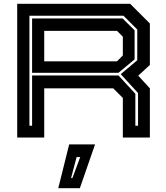

<svg xmlns="http://www.w3.org/2000/svg" viewBox="-20 -720 870 1005"><path d="M70 0V-700H661.5L764.5 -597V-380L703.5 -324L764.5 -257.5V0H623V-207.5L573 -257.5H211.5V0ZM134 -62H148V-325H600L688.5 -229V-62H702.5V-233L612 -332L698.5 -404.5V-565.5L626.5 -637.5H134ZM148 -339V-623.5H621.5L684.5 -561.5V-409L600 -339ZM211.5 -399H592.5L623 -430V-528L592.5 -558.5H211.5ZM285 265 342 36H477.5L398 265ZM352 212H359L400 102H381Z"/></svg>

Font: Tourney Expanded Regular
Style: Bold
Weight: 700
Width: 7
Designer: Tyler Finck
Foundry: Etcetera Type Co
Version: Version 1.010; ttfautohint (v1.8.3)